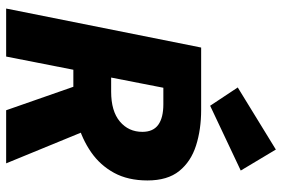

<svg xmlns="http://www.w3.org/2000/svg" viewBox="-170 -770 939 640"><g transform="rotate(90 300.0 -449.5)"><path d="M8 0 138 -650H346Q411 -650 464.5 -633Q518 -616 549.5 -577Q581 -538 581 -471Q581 -406 555.5 -359.5Q530 -313 486.5 -283Q443 -253 390.5 -238.5Q338 -224 284 -224H212L168 0ZM238 -350H285Q350 -350 384.5 -379Q419 -408 419 -454Q419 -490 395.5 -507Q372 -524 327 -524H272ZM259 -252 393 -319 524 0H347ZM332 -680 271 -772 478 -899 548 -782Z"/></g></svg>

Font: Source Code Pro ExtraLight Black
Style: Italic
Weight: 900
Italic angle: -11°
Monospace: yes
Version: Version 1.016;hotconv 1.0.116;makeotfexe 2.5.65601